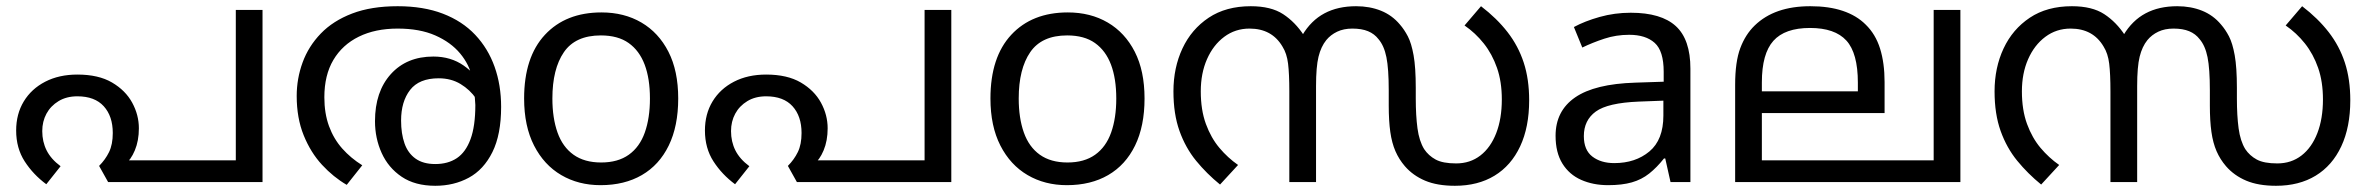

<svg xmlns="http://www.w3.org/2000/svg" viewBox="-20 -586 7624 618"><path d="M229 -346Q297 -346 340.5 -320.5Q384 -295 405.5 -255.5Q427 -216 427 -173Q427 -133 414 -102Q401 -71 382 -57L357 -70H739V-554H825V0H328L299 -52Q319 -72 331 -96.5Q343 -121 343 -158Q343 -212 314 -244Q285 -276 229 -276Q194 -276 168.5 -260.5Q143 -245 129.5 -220Q116 -195 116 -164Q116 -130 130 -102Q144 -74 175 -51L129 7Q87 -24 59.5 -66.5Q32 -109 32 -166Q32 -219 56.5 -259.5Q81 -300 125.5 -323Q170 -346 229 -346Z M1260 -566Q1343 -566 1405.5 -542Q1468 -518 1509.5 -474Q1551 -430 1572 -371Q1593 -312 1593 -242Q1593 -153 1565 -96.5Q1537 -40 1489 -14Q1441 12 1381 12Q1316 12 1273 -17Q1230 -46 1208.5 -93.5Q1187 -141 1187 -196Q1187 -291 1238 -347.5Q1289 -404 1375 -404Q1431 -404 1472.5 -375Q1514 -346 1538 -301Q1562 -256 1564 -206L1539 -209Q1532 -240 1512.5 -268.5Q1493 -297 1462.5 -315.5Q1432 -334 1392 -334Q1329 -334 1300 -296.5Q1271 -259 1271 -198Q1271 -156 1282 -124.5Q1293 -93 1317.5 -75.5Q1342 -58 1381 -58Q1422 -58 1450.5 -77Q1479 -96 1494.5 -138Q1510 -180 1510 -248Q1510 -250 1508.5 -270Q1507 -290 1503 -310Q1502 -315 1502 -323Q1502 -331 1500 -335Q1491 -378 1461 -414Q1431 -450 1381 -472Q1331 -494 1260 -494Q1188 -494 1135 -468Q1082 -442 1053 -393Q1024 -344 1024 -273Q1024 -221 1039 -180Q1054 -139 1081.5 -108Q1109 -77 1146 -54L1096 9Q1053 -16 1016.5 -55.5Q980 -95 957.5 -150.5Q935 -206 935 -277Q935 -333 954 -385Q973 -437 1012.5 -478Q1052 -519 1113.5 -542.5Q1175 -566 1260 -566Z M2163 -269Q2163 -180 2132.5 -117.5Q2102 -55 2046 -22.5Q1990 10 1913 10Q1842 10 1786.5 -22.5Q1731 -55 1699 -117.5Q1667 -180 1667 -269Q1667 -402 1734 -474Q1801 -546 1916 -546Q1989 -546 2044.5 -513.5Q2100 -481 2131.5 -419.5Q2163 -358 2163 -269ZM1758 -269Q1758 -206 1774.5 -159.5Q1791 -113 1826 -88Q1861 -63 1915 -63Q1969 -63 2004 -88Q2039 -113 2055.5 -159.5Q2072 -206 2072 -269Q2072 -333 2055 -378Q2038 -423 2003.5 -447.5Q1969 -472 1914 -472Q1832 -472 1795 -418Q1758 -364 1758 -269Z M2446 -346Q2514 -346 2557.5 -320.5Q2601 -295 2622.5 -255.5Q2644 -216 2644 -173Q2644 -133 2631 -102Q2618 -71 2599 -57L2574 -70H2956V-554H3042V0H2545L2516 -52Q2536 -72 2548 -96.5Q2560 -121 2560 -158Q2560 -212 2531 -244Q2502 -276 2446 -276Q2411 -276 2385.5 -260.5Q2360 -245 2346.5 -220Q2333 -195 2333 -164Q2333 -130 2347 -102Q2361 -74 2392 -51L2346 7Q2304 -24 2276.5 -66.5Q2249 -109 2249 -166Q2249 -219 2273.5 -259.5Q2298 -300 2342.5 -323Q2387 -346 2446 -346Z M3664 -269Q3664 -180 3633.5 -117.5Q3603 -55 3547 -22.5Q3491 10 3414 10Q3343 10 3287.5 -22.5Q3232 -55 3200 -117.5Q3168 -180 3168 -269Q3168 -402 3235 -474Q3302 -546 3417 -546Q3490 -546 3545.5 -513.5Q3601 -481 3632.5 -419.5Q3664 -358 3664 -269ZM3259 -269Q3259 -206 3275.5 -159.5Q3292 -113 3327 -88Q3362 -63 3416 -63Q3470 -63 3505 -88Q3540 -113 3556.5 -159.5Q3573 -206 3573 -269Q3573 -333 3556 -378Q3539 -423 3504.5 -447.5Q3470 -472 3415 -472Q3333 -472 3296 -418Q3259 -364 3259 -269Z M4345 -566Q4389 -566 4425 -551.5Q4461 -537 4486 -507Q4500 -491 4511.5 -469Q4523 -447 4530 -408Q4537 -369 4537 -303V-269Q4537 -214 4542.5 -173Q4548 -132 4564 -106Q4578 -85 4601 -72.5Q4624 -60 4667 -60Q4712 -60 4745 -85.5Q4778 -111 4796 -157.5Q4814 -204 4814 -266Q4814 -323 4798.5 -367.5Q4783 -412 4756 -446Q4729 -480 4694 -504L4747 -566Q4798 -527 4832.5 -482.5Q4867 -438 4884.5 -384.5Q4902 -331 4902 -263Q4902 -177 4873 -115Q4844 -53 4790.5 -20.5Q4737 12 4663 12Q4606 12 4567 -4.5Q4528 -21 4502 -51Q4483 -73 4471.5 -99.5Q4460 -126 4455 -161.5Q4450 -197 4450 -246V-295Q4450 -365 4442.5 -402Q4435 -439 4417 -460Q4404 -477 4383.5 -485.5Q4363 -494 4333 -494Q4305 -494 4284 -484Q4263 -474 4249 -457Q4232 -436 4224 -403.5Q4216 -371 4216 -309V0H4130V-292Q4130 -348 4126 -381Q4122 -414 4108 -436Q4091 -465 4064.5 -479.5Q4038 -494 4002 -494Q3956 -494 3920.5 -467.5Q3885 -441 3865 -395.5Q3845 -350 3845 -292Q3845 -232 3861.5 -187Q3878 -142 3905 -110Q3932 -78 3965 -55L3907 8Q3864 -27 3830 -68.5Q3796 -110 3776.5 -164.5Q3757 -219 3757 -292Q3757 -368 3786 -430Q3815 -492 3870.5 -529Q3926 -566 4006 -566Q4071 -566 4110 -540.5Q4149 -515 4177 -472L4172 -473Q4200 -520 4243 -543Q4286 -566 4345 -566Z M5229 -545Q5327 -545 5374 -502Q5421 -459 5421 -365V0H5357L5340 -76H5336Q5313 -47 5288.5 -27.5Q5264 -8 5232.5 1Q5201 10 5156 10Q5108 10 5069.5 -7Q5031 -24 5009 -59.5Q4987 -95 4987 -149Q4987 -229 5050 -272.5Q5113 -316 5244 -320L5335 -323V-355Q5335 -422 5306 -448Q5277 -474 5224 -474Q5182 -474 5144 -461.5Q5106 -449 5073 -433L5046 -499Q5081 -518 5129 -531.5Q5177 -545 5229 -545ZM5255 -259Q5155 -255 5116.5 -227Q5078 -199 5078 -148Q5078 -103 5105.5 -82Q5133 -61 5176 -61Q5244 -61 5289 -98.5Q5334 -136 5334 -214V-262Z M6290 -554V0H5565V-313Q5565 -387 5581.5 -431Q5598 -475 5628 -504Q5660 -535 5704.5 -550.5Q5749 -566 5807 -566Q5867 -566 5911.5 -551Q5956 -536 5985 -507Q6017 -476 6031.5 -429.5Q6046 -383 6046 -322V-222H5651V-70H6204V-554ZM5806 -496Q5725 -496 5688 -454.5Q5651 -413 5651 -321V-292H5960V-320Q5960 -415 5923 -455.5Q5886 -496 5806 -496Z M6988 -566Q7032 -566 7068 -551.5Q7104 -537 7129 -507Q7143 -491 7154.5 -469Q7166 -447 7173 -408Q7180 -369 7180 -303V-269Q7180 -214 7185.5 -173Q7191 -132 7207 -106Q7221 -85 7244 -72.5Q7267 -60 7310 -60Q7355 -60 7388 -85.5Q7421 -111 7439 -157.5Q7457 -204 7457 -266Q7457 -323 7441.5 -367.5Q7426 -412 7399 -446Q7372 -480 7337 -504L7390 -566Q7441 -527 7475.5 -482.5Q7510 -438 7527.5 -384.5Q7545 -331 7545 -263Q7545 -177 7516 -115Q7487 -53 7433.5 -20.5Q7380 12 7306 12Q7249 12 7210 -4.5Q7171 -21 7145 -51Q7126 -73 7114.5 -99.5Q7103 -126 7098 -161.5Q7093 -197 7093 -246V-295Q7093 -365 7085.5 -402Q7078 -439 7060 -460Q7047 -477 7026.5 -485.5Q7006 -494 6976 -494Q6948 -494 6927 -484Q6906 -474 6892 -457Q6875 -436 6867 -403.5Q6859 -371 6859 -309V0H6773V-292Q6773 -348 6769 -381Q6765 -414 6751 -436Q6734 -465 6707.5 -479.5Q6681 -494 6645 -494Q6599 -494 6563.5 -467.5Q6528 -441 6508 -395.5Q6488 -350 6488 -292Q6488 -232 6504.5 -187Q6521 -142 6548 -110Q6575 -78 6608 -55L6550 8Q6507 -27 6473 -68.5Q6439 -110 6419.5 -164.5Q6400 -219 6400 -292Q6400 -368 6429 -430Q6458 -492 6513.5 -529Q6569 -566 6649 -566Q6714 -566 6753 -540.5Q6792 -515 6820 -472L6815 -473Q6843 -520 6886 -543Q6929 -566 6988 -566Z"/></svg>

Font: lmalayalam15
Style: Book
Weight: 400
Designer: Jelle Bosma - Monotype Design Team
Foundry: Monotype Imaging Inc.
Version: Version 2.003